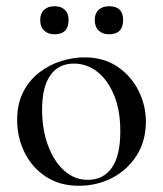

<svg xmlns="http://www.w3.org/2000/svg" viewBox="-20 -583 522 616"><path d="M233 13Q172 13 127.5 -16Q83 -45 59 -93.5Q35 -142 35 -198Q35 -250 54.5 -288Q74 -326 106 -350.5Q138 -375 176 -387Q214 -399 251 -399Q313 -399 357 -369Q401 -339 424.5 -292Q448 -245 448 -193Q448 -130 418 -83.5Q388 -37 339.5 -12Q291 13 233 13ZM262 -6Q311 -6 338.5 -44.5Q366 -83 366 -162Q366 -229 346 -277.5Q326 -326 292.5 -352.5Q259 -379 217 -379Q168 -379 141.5 -341.5Q115 -304 115 -231Q115 -168 134 -116.5Q153 -65 186 -35.5Q219 -6 262 -6ZM155 -473Q134 -473 121.5 -485Q109 -497 109 -519Q109 -540 121.5 -551.5Q134 -563 155 -563Q176 -563 188 -551.5Q200 -540 200 -519Q200 -473 155 -473ZM330 -473Q309 -473 296.5 -485Q284 -497 284 -519Q284 -540 296.5 -551.5Q309 -563 330 -563Q375 -563 375 -519Q375 -473 330 -473Z"/></svg>

Font: Cormorant Medium
Style: Regular
Weight: 500
Designer: Christian Thalmann (Catharsis Fonts)
Foundry: Catharsis Fonts
Version: Version 4.000